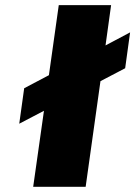

<svg xmlns="http://www.w3.org/2000/svg" viewBox="-20 -720 521 740"><path d="M54.2 -243.2 73.2 -379.9 168.5 -430.2 206.5 -700.2H408.2L386.7 -544.9L481.4 -595.2L462.4 -457L367.2 -407.2L310.1 0H107.9L149.4 -293Z"/></svg>

Font: Fivo Sans Black
Style: Regular
Weight: 900
Designer: Alexander Slobzheninov
Foundry: Alexander Slobzheninov
Version: 1.0